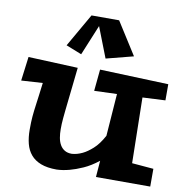

<svg xmlns="http://www.w3.org/2000/svg" viewBox="-84 -829 895 920"><g transform="rotate(10 364.0 -368.5)"><path d="M707 11.2H442.9L449.2 -68.8Q412.1 -39.6 376.7 -23.9Q341.3 -8.3 313.5 -1Q280.8 7.8 251 8.8Q204.6 8.8 173.8 -3.2Q143.1 -15.1 124.8 -36.9Q106.4 -58.6 98.6 -89.1Q90.8 -119.6 90.8 -157.2Q90.8 -177.2 91.3 -192.4Q91.8 -207.5 93 -221.4Q94.2 -235.4 95.9 -250Q97.7 -264.6 100.3 -283.7Q103 -302.7 106.2 -327.9Q109.4 -353 113.8 -388.2L9.8 -381.8L24.9 -499L266.1 -488.8Q260.3 -434.6 255.9 -394.8Q251.5 -355 248.3 -325.7Q245.1 -296.4 242.9 -275.9Q240.7 -255.4 239.3 -239.5Q237.8 -223.6 237.3 -211.2Q236.8 -198.7 236.8 -185.1Q236.8 -163.1 240.2 -143.6Q243.7 -124 252.2 -109.4Q260.7 -94.7 274.7 -86.4Q288.6 -78.1 309.1 -78.1Q334.5 -79.6 360.8 -92.3Q383.3 -103 408.9 -126Q434.6 -148.9 458 -191.9L473.1 -397.9L362.8 -394L373 -499L707 -486.8V-408.2L596.2 -402.8L602.1 -84L707 -75.2ZM522 -589.8 389.6 -555.7 332 -703.6 271 -555.7 194.8 -585.9 287.6 -747.6H421.9Z"/></g></svg>

Font: Peralta
Style: Regular
Weight: 400
Designer: Astigmatic (AOETI)
Foundry: Astigmatic (AOETI)
Version: Version 1.000